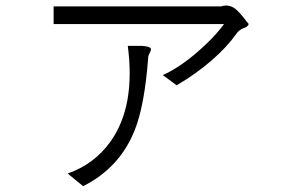

<svg xmlns="http://www.w3.org/2000/svg" viewBox="-20 -719 1040 680"><path d="M169.9 -696.3V-633.8H773.4Q736.3 -583 672.9 -529.3Q611.3 -477.5 556.6 -453.1L605.5 -417Q671.9 -455.1 730.5 -505.9Q784.2 -552.7 817.4 -599.6Q824.2 -609.4 833 -614.3Q837.9 -618.2 847.7 -621.1Q854.5 -624 856.4 -627Q860.4 -629.9 860.4 -634.8L854.5 -641.6Q827.1 -677.7 812.5 -688.5Q790 -705.1 762.7 -696.3ZM482.4 -556.6H432.6Q460.9 -341.8 370.1 -215.8Q312.5 -136.7 219.7 -104.5L274.4 -59.6Q404.3 -125 457 -257.8Q492.2 -345.7 504.9 -515.6Q504.9 -519.5 506.8 -524.4Q507.8 -527.3 510.7 -532.2Q516.6 -543.9 513.7 -547.9Q508.8 -554.7 482.4 -556.6Z"/></svg>

Font: Dotum
Style: Regular
Weight: 400
Version: Version 2.21